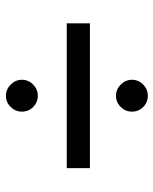

<svg xmlns="http://www.w3.org/2000/svg" viewBox="46 -592 530 663"><g transform="rotate(90 311.5 -260.0)"><path d="M60 -225H560V-305H60ZM255 -70Q255 -48 271.5 -31.5Q288 -15 310 -15Q333 -15 349 -31.5Q365 -48 365 -70Q365 -93 349 -109Q333 -125 310 -125Q288 -125 271.5 -109Q255 -93 255 -70ZM255 -450Q255 -428 271.5 -411.5Q288 -395 310 -395Q333 -395 349 -411.5Q365 -428 365 -450Q365 -473 349 -489Q333 -505 310 -505Q288 -505 271.5 -489Q255 -473 255 -450Z"/></g></svg>

Font: Jost-400-Book
Style: Regular
Weight: 400
Version: Version 3.200; ttfautohint (v0.97) -l 8 -r 50 -G 200 -x 14 -